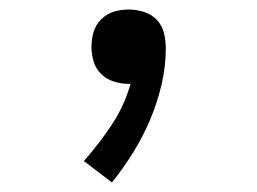

<svg xmlns="http://www.w3.org/2000/svg" viewBox="-20 -168 540 403"><path d="M215 215 156 170Q188 134 214.5 94Q241 54 254 8H249Q234 8 218.5 3Q203 -2 192 -13Q181 -24 176.5 -39Q172 -54 172 -70Q172 -86 176.5 -101Q181 -116 192.5 -127.5Q204 -139 219 -143.5Q234 -148 250 -148Q266 -148 282 -143Q298 -138 309 -126.5Q320 -115 324 -99Q328 -83 328 -67Q328 -28 319 10Q310 48 295 83.5Q280 119 259.5 152Q239 185 215 215Z"/></svg>

Font: Iosevka Custom
Style: Regular
Weight: 400
Monospace: yes
Designer: Belleve Invis
Foundry: Belleve Invis
Version: Version 32.5.0; ttfautohint (v1.8.4)